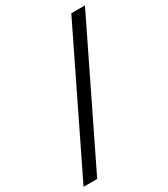

<svg xmlns="http://www.w3.org/2000/svg" viewBox="-269 -841 867 988"><g transform="rotate(-30 164.5 -346.5)"><path d="M9 56H-72L320 -749H401Z"/></g></svg>

Font: Mulish Medium
Style: Italic
Weight: 500
Italic angle: -9°
Designer: Vernon Adams
Foundry: Vernon Adams
Version: Version 3.603; ttfautohint (v1.8.3)